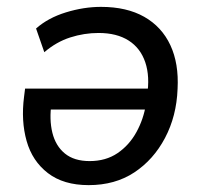

<svg xmlns="http://www.w3.org/2000/svg" viewBox="-20 -530 591 559"><path d="M238 9Q165 9 119.5 -26Q74 -61 57.5 -119.5Q41 -178 50 -248L53 -272H429L421 -211H109L130 -230Q123 -182 132.5 -143.5Q142 -105 169 -83Q196 -61 241 -61Q288 -61 322 -84Q356 -107 377 -145Q398 -183 405 -227L408 -251Q417 -307 403 -348.5Q389 -390 354.5 -412Q320 -434 267 -434Q225 -434 184.5 -421Q144 -408 109 -378L85 -447Q120 -478 172 -494Q224 -510 274 -510Q349 -510 400 -481Q451 -452 476 -398.5Q501 -345 497 -271Q494 -192 460.5 -128.5Q427 -65 371 -28Q315 9 238 9Z"/></svg>

Font: Nunitoga
Style: Medium Italic
Weight: 500
Italic angle: -9°
Designer: Vernon Adams
Foundry: Vernon Adams
Version: Version 1.0